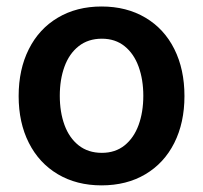

<svg xmlns="http://www.w3.org/2000/svg" viewBox="-20 -557 622 588"><path d="M37.1 -262.7Q37.1 -344.7 68.4 -406.7Q99.6 -468.8 157.2 -502.9Q214.8 -537.1 291 -537.1Q367.7 -537.1 425.3 -502.9Q482.9 -468.8 513.9 -406.7Q544.9 -344.7 544.9 -262.7Q544.9 -181.2 513.7 -119.1Q482.4 -57.1 425 -23.2Q367.7 10.7 291 10.7Q214.8 10.7 157.2 -23.4Q99.6 -57.6 68.4 -119.4Q37.1 -181.2 37.1 -262.7ZM418.9 -263.7Q418.9 -313 404.5 -352.8Q390.1 -392.6 361.6 -415.5Q333 -438.5 292 -438.5Q250 -438.5 220.9 -415.5Q191.9 -392.6 177.5 -353Q163.1 -313.5 163.1 -263.7Q163.1 -213.9 177.5 -174.3Q191.9 -134.8 220.9 -111.8Q250 -88.9 292 -88.9Q333 -88.9 361.6 -111.8Q390.1 -134.8 404.5 -174.3Q418.9 -213.9 418.9 -263.7Z"/></svg>

Font: Pretendard JP SemiBold
Style: Regular
Weight: 600
Designer: Base glyphs from Inter by Rasmus Andersson; Hangeul glyphs from Noto Sans CJK(Source Han Sans) by Jang Soo-young and Kan
Foundry: Kil Hyung-jin
Version: Version 1.309